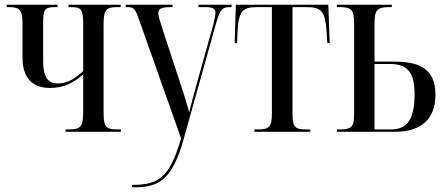

<svg xmlns="http://www.w3.org/2000/svg" viewBox="-20 -556 1888 810"><path d="M257 0H490V-10H477C427 -10 417 -20 417 -82V-453C417 -515 428 -526 474 -526H489V-536H269V-526H278C323 -526 331 -517 331 -455V-256C289 -218 260 -204 224 -204C181 -204 162 -233 162 -299V-456C162 -517 168 -526 214 -526H223V-536H8V-526H16C66 -526 75 -513 75 -453V-312C75 -231 114 -185 190 -185C251 -185 290 -207 331 -242V-82C331 -17 317 -10 266 -10H257Z M537 224V234H552C654 234 709 196 755 30L890 -452C908 -515 915 -526 952 -526H957V-536H817V-526H843C881 -526 889 -518 889 -503C889 -494 886 -476 877 -442L814 -217C800 -168 787 -117 778 -83C757 -158 757 -154 732 -231L664 -438C655 -466 648 -488 648 -501C648 -519 660 -526 702 -526H708V-536H510V-526H515C546 -526 550 -520 568 -469L744 28C695 193 651 224 537 224Z M1053 0H1289V-10H1273C1222 -10 1214 -20 1214 -82V-526H1272C1337 -526 1352 -509 1358 -420L1361 -374H1371L1365 -536H975L970 -374H980L982 -420C987 -510 1002 -526 1067 -526H1127V-82C1127 -20 1118 -10 1066 -10H1053Z M1401 0H1647C1757 0 1817 -54 1817 -156C1817 -273 1740 -296 1642 -296H1560V-454C1560 -514 1570 -526 1623 -526H1633V-536H1401V-526H1413C1465 -526 1474 -514 1474 -452V-80C1474 -22 1466 -10 1413 -10H1401ZM1629 -10H1560V-286H1625C1696 -286 1729 -254 1729 -158C1729 -51 1697 -10 1629 -10Z"/></svg>

Font: Noto Serif Display ExtraCondensed
Style: Regular
Weight: 400
Width: 2
Designer: Monotype Design Team
Foundry: Monotype Imaging Inc.
Version: Version 2.009